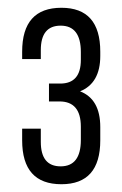

<svg xmlns="http://www.w3.org/2000/svg" viewBox="-20 -820 315 494"><path d="M238 -687V-676Q238 -606 186 -585Q238 -565 238 -493V-459Q238 -346 138 -346Q37 -346 37 -459V-489H85V-455Q85 -392 136 -392Q188 -392 188 -460V-494Q188 -559 133 -559H106V-605H135Q188 -605 188 -666V-686Q188 -754 136 -754Q85 -754 85 -691V-668H37V-687Q37 -800 138 -800Q238 -800 238 -687Z"/></svg>

Font: Adderley Regular
Style: Regular
Weight: 400
Designer: gorohovskiy
Version: Version 1.003 November 13, 2017